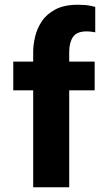

<svg xmlns="http://www.w3.org/2000/svg" viewBox="-20 -790 449 810"><path d="M272 0H120V-571.6Q120 -600.6 128 -634.9Q136 -669.2 156.3 -699.9Q176.6 -730.6 213.9 -750.3Q251.2 -770 309.4 -770Q341.4 -770 361.6 -765.5Q381.8 -761 381.8 -761V-653.6Q381.8 -653.6 369.9 -655.6Q358 -657.6 345.2 -657.6Q304 -657.6 288 -634.1Q272 -610.6 272 -571.6ZM379.4 -408.8H36V-530H379.4Z"/></svg>

Font: Be Vietnam Pro Variable Thin
Style: Regular
Weight: 100
Designer: Lam Bao, Tony Le, Vietanh Nguyen
Foundry: Yellow Type Foundry
Version: Version 1.002